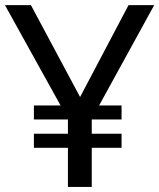

<svg xmlns="http://www.w3.org/2000/svg" viewBox="-21 -735 627 755"><path d="M112.3 -265.1V-320.3H457V-265.1ZM112.3 -153.8V-209H457V-153.8ZM246.1 0V-268.1L-1.5 -714.8H100.6L293.9 -353.5L484.4 -714.8H585.4L339.8 -267.6V0Z"/></svg>

Font: Pontano Sans Medium
Style: Regular
Weight: 500
Designer: Vernon Adams
Foundry: Vernon Adams
Version: Version 2.001